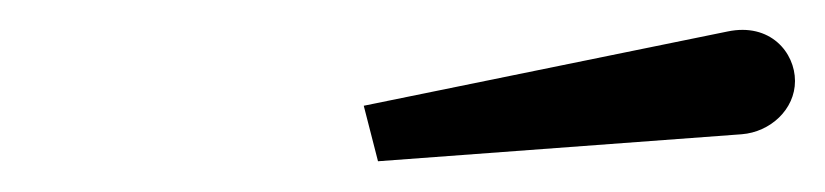

<svg xmlns="http://www.w3.org/2000/svg" viewBox="-20 -809 550 128"><path d="M474.5 -719.5C493.5 -721 510 -736 510 -755C510 -774 493.5 -794 465 -788L222.5 -738.5L232 -701.5Z"/></svg>

Font: Bodoni* 24pt
Style: Italic
Weight: 400
Italic angle: -13°
Version: Version 2.3